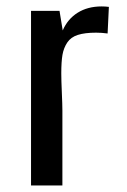

<svg xmlns="http://www.w3.org/2000/svg" viewBox="-20 -569 391 589"><path d="M314 -547.9 310.1 -466.3Q291.5 -468.8 274.9 -468.8Q240.2 -468.8 218.8 -461.9Q197.3 -455.1 186.3 -438.5Q175.3 -421.9 171.6 -400.6Q168 -379.4 168 -343.8Q168 -323.7 169.7 -285.2Q171.4 -246.6 171.4 -230V0H75.2V-535.6H162.6L172.4 -475.6Q187.5 -510.7 218.3 -530Q249 -549.3 292 -549.3Q302.7 -549.3 314 -547.9Z"/></svg>

Font: Coda
Style: Regular
Weight: 400
Designer: vernon adams
Foundry: vernon adams
Version: Version 2.000; ttfautohint (v0.8) -r 50 -G 200 -x